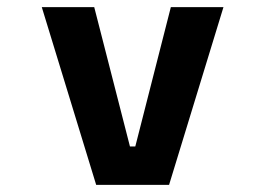

<svg xmlns="http://www.w3.org/2000/svg" viewBox="-20 -520 750 540"><path d="M460.5 -500H608.5L455.5 0H250.5L97.5 -500H245L345.5 -108H360.5Z"/></svg>

Font: League Mono SemiBold
Style: Regular
Weight: 600
Width: 6
Designer: Tyler Finck
Foundry: The League of Moveable Type / Tyler Finck
Version: Version 2.300;RELEASE